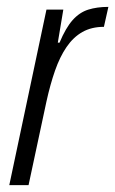

<svg xmlns="http://www.w3.org/2000/svg" viewBox="-20 -538 335 558"><path d="M7 0 115 -510H164L148 -414H153Q171 -457 191 -479.5Q211 -502 236.5 -510Q262 -518 295 -518L282 -460Q246 -460 219.5 -445Q193 -430 173.5 -401.5Q154 -373 140 -333Q126 -293 115 -243L63 0Z"/></svg>

Font: Saira Condensed Light
Style: Italic
Weight: 300
Width: 3
Italic angle: -12°
Designer: Hector Gatti with collaboration of the Omnibus-Type team
Foundry: Omnibus-Type
Version: Version 1.101